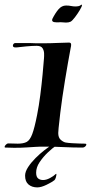

<svg xmlns="http://www.w3.org/2000/svg" viewBox="-37 -641 395 834"><path d="M24 1Q16 1 7 0.5Q-2 0 -13 0H-14Q-17 0 -17 -3Q-17 -7 -11.5 -12.5Q-6 -18 -2 -18Q11 -18 21 -17.5Q31 -17 40 -17Q65 -17 79 -24.5Q93 -32 103 -58.5Q113 -85 124 -141Q132 -181 138 -228Q144 -275 148 -317.5Q152 -360 154 -387Q155 -397 154.5 -409.5Q154 -422 147.5 -432Q141 -442 122 -442Q104 -442 77 -439.5Q50 -437 35 -435H30Q19 -435 19 -443Q19 -447 22 -450.5Q25 -454 29 -454Q35 -454 48.5 -454Q62 -454 75 -454Q88 -454 92 -454Q106 -453 120.5 -453Q135 -453 149 -453Q183 -453 213 -454.5Q243 -456 262 -456H263Q272 -456 272 -447Q272 -444 271.5 -440.5Q271 -437 270 -433Q258 -369 245.5 -293Q233 -217 225 -152Q224 -140 221.5 -120.5Q219 -101 217.5 -84.5Q216 -68 216 -63Q216 -43 227 -33.5Q238 -24 248 -22Q259 -20 276 -19Q293 -18 308.5 -17.5Q324 -17 332 -17H333Q338 -17 338 -13Q338 -9 333 -4.5Q328 0 322 0Q280 0 240 -2Q200 -4 159 -4Q149 -4 138.5 -4Q128 -4 117 -3Q97 -2 77 -0.5Q57 1 24 1ZM250 -543Q242 -543 234 -544Q226 -545 217 -544H208Q184 -544 191 -560Q203 -584 217 -600.5Q231 -617 250 -617Q262 -617 271.5 -615Q281 -613 290 -613Q308 -613 314 -619Q319 -623 319 -618Q319 -613 309.5 -597Q300 -581 288.5 -566Q277 -551 270 -547Q262 -543 250 -543ZM125 173Q102 173 87 160.5Q72 148 72 122Q72 105 85 85Q98 65 117.5 45.5Q137 26 156.5 11Q176 -4 188 -11L209 -10Q191 2 170.5 21.5Q150 41 135 63.5Q120 86 120 109Q120 127 128.5 134Q137 141 150 141Q164 141 180 132.5Q196 124 205 115Q206 114 207 114Q208 114 208 117Q208 121 205.5 130Q203 139 199 142Q189 150 165.5 161.5Q142 173 125 173Z"/></svg>

Font: Tapestry
Style: Regular
Weight: 400
Designer: Robert E. Leuschke
Foundry: Robert E. Leuschke
Version: Version 1.010; ttfautohint (v1.8.4.7-5d5b)